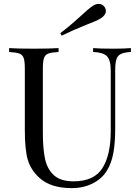

<svg xmlns="http://www.w3.org/2000/svg" viewBox="-20 -956 722 990"><path d="M655 -688Q620 -686 603 -677.5Q586 -669 580 -649.5Q574 -630 574 -592V-291Q574 -219 564.5 -167.5Q555 -116 533 -79Q508 -36 459.5 -11Q411 14 350 14Q240 14 182 -40Q138 -81 123 -133Q108 -185 108 -288V-602Q108 -640 102 -657Q96 -674 79.5 -680Q63 -686 27 -688V-708Q69 -705 155 -705Q236 -705 282 -708V-688Q246 -686 229.5 -680Q213 -674 207 -657Q201 -640 201 -602V-271Q201 -191 212 -138Q223 -85 257.5 -53Q292 -21 359 -21Q465 -21 508 -89Q551 -157 551 -280V-592Q551 -646 531.5 -666Q512 -686 460 -688V-708Q496 -705 562 -705Q622 -705 655 -708ZM489 -936Q508 -936 520 -919Q526 -910 526 -900Q526 -878 499 -861Q478 -848 427 -829Q352 -799 298 -772L291 -785Q332 -816 361.5 -842.5Q391 -869 398 -875Q435 -910 459 -926Q475 -936 489 -936Z"/></svg>

Font: Playfair Display SC
Style: Regular
Weight: 400
Designer: Claus Eggers Sørensen
Foundry: Claus Eggers Sørensen
Version: Version 1.200; ttfautohint (v1.6)